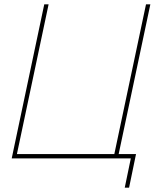

<svg xmlns="http://www.w3.org/2000/svg" viewBox="-20 -730 764 885"><path d="M555 135 583 0H34L184 -710H204L58 -20H507L653 -710H673L527 -20H607L575 135Z"/></svg>

Font: Raleway-v4020 Thin
Style: Italic
Weight: 250
Italic angle: -12°
Designer: Matt McInerney, Pablo Impallari, Rodrigo Fuenzalida
Foundry: Matt McInerney, Pablo Impallari, Rodrigo Fuenzalida
Version: Version 4.020;PS 004.020;hotconv 1.0.88;makeotf.lib2.5.64775